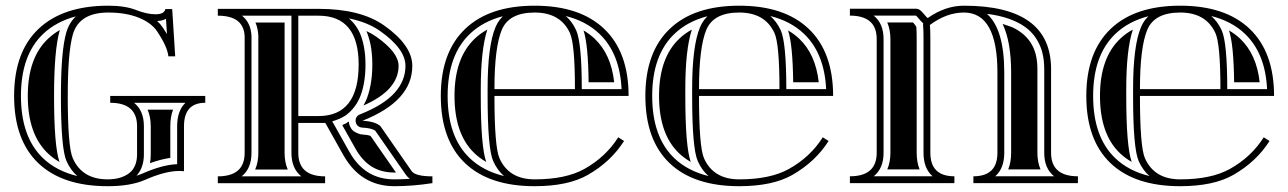

<svg xmlns="http://www.w3.org/2000/svg" viewBox="-20 -640 4502 671"><path d="M356.2 10.7Q198 10.7 113.6 -70.1Q29.3 -150.9 29.3 -304.7Q29.3 -458.5 114.9 -539.3Q200.4 -620.1 358.6 -620.1Q417 -620.1 455.6 -605Q493.4 -590.1 523.7 -590.1Q554.2 -590.1 557.9 -608.4H581.8L592.3 -443.1H568.4Q565.4 -476.3 528.8 -530.8Q508.5 -560.8 464 -578.5Q419.4 -596.2 358.6 -596.2Q256.3 -596.2 234.4 -518.8Q216.8 -456.8 216.8 -304.7Q216.8 -126.5 234.4 -86.9Q267.1 -13.2 356.2 -13.2Q402.3 -13.2 430.7 -34.3Q459 -55.4 459 -101.1V-198.7Q459 -280.8 365.2 -280.8V-304.7H697.3V-280.8Q623 -280.8 623 -198.7V-41.5Q615 -42.5 606 -42.5Q557.6 -42.5 487.1 -11.5Q436.5 10.7 356.2 10.7ZM560.1 -574.2Q556.4 -572 552 -570.6Q543 -567.1 529.3 -566.4Q540.5 -556.2 548.7 -544.1Q556.9 -532 563.5 -521ZM245.1 -582.8Q176.8 -564.7 131.3 -522Q53.2 -448.2 53.2 -304.7Q53.2 -161.1 130.1 -87.4Q177 -42.5 250.2 -24.7Q226.6 -45.4 212.4 -77.1Q192.9 -121.3 192.9 -304.7Q192.9 -460.2 211.4 -525.4Q221.4 -560.3 245.1 -582.8ZM448.5 -280.8Q482.9 -253.2 482.9 -198.7V-101.1Q482.9 -53.7 457 -25.9Q468 -29.3 477.5 -33.4Q548.1 -64.5 599.1 -66.2V-198.7Q599.1 -253.4 628.2 -280.8ZM189.2 -535.2 188.2 -531.7Q168.9 -463.4 168.9 -304.7Q168.9 -127.4 188 -74Q165 -86.9 146.7 -104.7Q77.1 -171.4 77.1 -304.7Q77.1 -438 147.7 -504.4Q166.3 -522 189.2 -535.2ZM495.8 -256.8H584.7Q575.2 -231.4 575.2 -198.7V-88.1Q542.7 -83.7 504.2 -69.8Q506.8 -84.7 506.8 -101.1V-198.7Q506.8 -231.4 495.8 -256.8Z M1412.8 -15.1Q1407.7 -18.6 1404.1 -22.5L1398.9 -28.6L1291.7 -182.9Q1278.8 -192.6 1245.6 -194.1Q1236.8 -194.6 1230.7 -200Q1224.6 -205.3 1223.1 -214.1Q1221.7 -222.9 1225.7 -230Q1229.7 -237.1 1238 -240.2Q1320.1 -272.7 1358.5 -315.1Q1397 -357.4 1397 -409.7Q1397 -469.2 1308.3 -531.7Q1264.4 -562.7 1199 -575.7Q1205.6 -570.3 1211.9 -563.5Q1226.1 -548.3 1235.7 -528.6Q1245.4 -508.8 1251.3 -479.5Q1257.3 -450.2 1257.3 -414.6Q1257.3 -377.9 1251.6 -347.7Q1245.8 -317.4 1236.3 -296.6Q1226.8 -275.9 1213.1 -260Q1199.5 -244.1 1185.3 -234.9Q1171.4 -226.1 1154.3 -220.2Q1149.2 -218.5 1141.1 -216.1L1200.7 -109.9Q1227.8 -61.5 1266.7 -37.4Q1305.7 -13.2 1357.9 -13.2Q1385 -13.2 1412.8 -15.1ZM998.5 -105.7V-585.2H825.7Q856.7 -560.5 858.9 -514.2V-105.7Q858.9 -51 824.5 -23.7H1033Q998.5 -51.3 998.5 -105.7ZM741.2 -609.1H1092.8Q1239.7 -609.1 1322 -551.3Q1420.9 -481.7 1420.9 -409.7Q1420.9 -286.9 1246.8 -218Q1291.3 -215.8 1309.6 -199L1418.5 -42.2Q1431.4 -23.7 1491.2 -23.7V0Q1423.1 10.7 1357.9 10.7Q1241 10.7 1179.9 -98.1L1116.9 -210.4H1022.5V-105.7Q1022.5 -23.7 1116.2 -23.7V0.2H741.2V-23.7Q835 -23.7 835 -105.7V-513.7Q831.5 -585.2 741.2 -585.2ZM1022.5 -585.2V-234.4H1092.8Q1233.4 -234.4 1233.4 -414.6Q1233.4 -585.2 1092.8 -585.2ZM1176 -202.9Q1189 -207.8 1199 -215.3Q1199.5 -206.1 1203.4 -198Q1207.5 -189 1214.8 -182.1Q1233.2 -170.9 1244.4 -170.2Q1267.1 -168.5 1274.9 -165L1363.8 -37.1H1357.9Q1312.5 -37.1 1279.3 -57.6Q1245.6 -78.6 1221.7 -121.6ZM1260.5 -531.5Q1279.1 -522.9 1294.4 -512.2Q1373 -457 1373 -409.7Q1373 -366.7 1340.8 -331.1Q1311 -298.3 1250.2 -271.2Q1254.4 -278.6 1258.1 -286.6Q1268.8 -310.1 1275.1 -343.3Q1281.2 -375.7 1281.2 -414.6Q1281.2 -452.6 1274.9 -484.4Q1269 -511.5 1260.5 -531.5ZM974.6 -105.7Q974.6 -73 985.6 -47.6H871.8Q882.8 -73 882.8 -105.7V-514.9Q881.6 -540.8 872.8 -561.3H974.6Z M1848.6 -13.2Q1957.3 -13.2 2022.7 -49.8Q2096.9 -91.3 2140.6 -160.2L2160.9 -147.2Q2114.7 -74.7 2034.4 -28.8Q1965.3 10.7 1848.6 10.7Q1689.5 10.7 1605 -70.1Q1520.5 -150.9 1520.5 -304.7Q1520.5 -458 1606 -539.3Q1690.7 -620.1 1848.6 -620.1Q2006.3 -620.1 2091.3 -539.3Q2176.8 -458 2176.8 -304.7H1708Q1708 -126.5 1725.6 -86.9Q1758.3 -13.2 1848.6 -13.2ZM1708 -328.6H1989.3Q1989.3 -486.6 1971.7 -524.7Q1938.7 -596.2 1848.6 -596.2Q1759.3 -596.2 1733.9 -536.4Q1708 -475.1 1708 -328.6ZM1684.1 -328.6Q1684.1 -480.2 1711.9 -545.7Q1717.8 -559.6 1726.6 -571Q1731.9 -577.9 1737.3 -583.3Q1668 -565.2 1622.6 -522Q1544.4 -447.8 1544.4 -304.7Q1544.4 -161.1 1621.6 -87.4Q1668.5 -42.5 1741.5 -24.7Q1717.8 -45.2 1703.6 -77.1Q1684.1 -121.3 1684.1 -304.7ZM1957.3 -584Q1979.5 -564.5 1993.4 -534.7Q2013.2 -491.7 2013.2 -328.6H2152.3Q2146.2 -454.1 2074.7 -522Q2028.3 -566.2 1957.3 -584ZM1660.2 -328.6V-304.7Q1660.2 -127.4 1679.2 -74.2Q1656.2 -87.2 1637.9 -104.7Q1568.4 -171.4 1568.4 -304.7Q1568.4 -437.5 1638.9 -504.6Q1658.4 -523.2 1683.1 -536.6Q1660.2 -466.3 1660.2 -328.6ZM2019.3 -533.7Q2040.8 -521.2 2058.3 -504.6Q2115.7 -450.2 2126.5 -352.5H2037.1Q2035.6 -484.6 2019.3 -533.7Z M2563.5 -13.2Q2672.1 -13.2 2737.5 -49.8Q2811.8 -91.3 2855.5 -160.2L2875.7 -147.2Q2829.6 -74.7 2749.3 -28.8Q2680.2 10.7 2563.5 10.7Q2404.3 10.7 2319.8 -70.1Q2235.4 -150.9 2235.4 -304.7Q2235.4 -458 2320.8 -539.3Q2405.5 -620.1 2563.5 -620.1Q2721.2 -620.1 2806.2 -539.3Q2891.6 -458 2891.6 -304.7H2422.9Q2422.9 -126.5 2440.4 -86.9Q2473.1 -13.2 2563.5 -13.2ZM2422.9 -328.6H2704.1Q2704.1 -486.6 2686.5 -524.7Q2653.6 -596.2 2563.5 -596.2Q2474.1 -596.2 2448.7 -536.4Q2422.9 -475.1 2422.9 -328.6ZM2398.9 -328.6Q2398.9 -480.2 2426.8 -545.7Q2432.6 -559.6 2441.4 -571Q2446.8 -577.9 2452.1 -583.3Q2382.8 -565.2 2337.4 -522Q2259.3 -447.8 2259.3 -304.7Q2259.3 -161.1 2336.4 -87.4Q2383.3 -42.5 2456.3 -24.7Q2432.6 -45.2 2418.5 -77.1Q2398.9 -121.3 2398.9 -304.7ZM2672.1 -584Q2694.3 -564.5 2708.3 -534.7Q2728 -491.7 2728 -328.6H2867.2Q2861.1 -454.1 2789.6 -522Q2743.2 -566.2 2672.1 -584ZM2375 -328.6V-304.7Q2375 -127.4 2394 -74.2Q2371.1 -87.2 2352.8 -104.7Q2283.2 -171.4 2283.2 -304.7Q2283.2 -437.5 2353.8 -504.6Q2373.3 -523.2 2397.9 -536.6Q2375 -466.3 2375 -328.6ZM2734.1 -533.7Q2755.6 -521.2 2773.2 -504.6Q2830.6 -450.2 2841.3 -352.5H2752Q2750.5 -484.6 2734.1 -533.7Z M3033.4 -585.4Q3067.9 -557.9 3067.9 -503.4V-106Q3067.9 -51.5 3033.4 -23.9H3239.3Q3207.5 -51.5 3207.5 -106V-503.4Q3207.5 -536.6 3206.1 -550Q3205.6 -554.7 3206.5 -558.8Q3205.1 -559.8 3203.6 -561Q3199.2 -564.9 3188.2 -578.1Q3184.1 -583.3 3181.2 -585.4ZM3663.8 -23.9Q3629.4 -51.5 3629.4 -106V-398.4Q3629.4 -429.7 3622.8 -455.9Q3616.2 -482.2 3601.4 -505.1Q3586.7 -528.1 3563.6 -545Q3540.5 -562 3506.7 -574.1Q3472.9 -586.2 3429.2 -591.6Q3489.7 -537.8 3489.7 -386.7V-106Q3489.7 -51.5 3458 -23.9ZM3043.9 -106V-503.4Q3043.9 -585.4 2950.2 -585.4V-609.4H3183.3Q3193.8 -609.4 3206.9 -593.3Q3220 -577.1 3222.4 -577.1Q3283.9 -620.1 3348.6 -620.1Q3653.3 -620.1 3653.3 -398.4V-106Q3653.3 -23.9 3747.1 -23.9V0H3381.8V-23.9Q3465.8 -23.9 3465.8 -106V-386.7Q3465.8 -596.2 3348.6 -596.2Q3288.3 -596.2 3229.7 -552.7Q3231.4 -538.1 3231.4 -503.4V-106Q3231.4 -23.9 3315.4 -23.9V0H2950.2V-23.9Q3043.9 -23.9 3043.9 -106ZM3080.8 -561.5H3171.1Q3180.7 -549.8 3182.4 -545.7Q3183.6 -533.2 3183.6 -503.4V-106Q3183.6 -73.2 3193.8 -47.9H3080.8Q3091.8 -73.2 3091.8 -106V-503.4Q3091.8 -536.1 3080.8 -561.5ZM3616.5 -47.9H3503.4Q3513.7 -73.2 3513.7 -106V-386.7Q3513.7 -493.9 3483.9 -556.4Q3491.5 -554.2 3510.4 -547.5Q3529.3 -540.8 3549.1 -526Q3568.8 -511.2 3581.4 -491.8Q3594 -472.4 3599.7 -449.6Q3605.5 -426.8 3605.5 -398.4V-106Q3605.5 -73.2 3616.5 -47.9Z M4104.5 -13.2Q4213.1 -13.2 4278.6 -49.8Q4352.8 -91.3 4396.5 -160.2L4416.7 -147.2Q4370.6 -74.7 4290.3 -28.8Q4221.2 10.7 4104.5 10.7Q3945.3 10.7 3860.8 -70.1Q3776.4 -150.9 3776.4 -304.7Q3776.4 -458 3861.8 -539.3Q3946.5 -620.1 4104.5 -620.1Q4262.2 -620.1 4347.2 -539.3Q4432.6 -458 4432.6 -304.7H3963.9Q3963.9 -126.5 3981.4 -86.9Q4014.2 -13.2 4104.5 -13.2ZM3963.9 -328.6H4245.1Q4245.1 -486.6 4227.5 -524.7Q4194.6 -596.2 4104.5 -596.2Q4015.1 -596.2 3989.7 -536.4Q3963.9 -475.1 3963.9 -328.6ZM3939.9 -328.6Q3939.9 -480.2 3967.8 -545.7Q3973.6 -559.6 3982.4 -571Q3987.8 -577.9 3993.2 -583.3Q3923.8 -565.2 3878.4 -522Q3800.3 -447.8 3800.3 -304.7Q3800.3 -161.1 3877.4 -87.4Q3924.3 -42.5 3997.3 -24.7Q3973.6 -45.2 3959.5 -77.1Q3939.9 -121.3 3939.9 -304.7ZM4213.1 -584Q4235.4 -564.5 4249.3 -534.7Q4269 -491.7 4269 -328.6H4408.2Q4402.1 -454.1 4330.6 -522Q4284.2 -566.2 4213.1 -584ZM3916 -328.6V-304.7Q3916 -127.4 3935.1 -74.2Q3912.1 -87.2 3893.8 -104.7Q3824.2 -171.4 3824.2 -304.7Q3824.2 -437.5 3894.8 -504.6Q3914.3 -523.2 3939 -536.6Q3916 -466.3 3916 -328.6ZM4275.1 -533.7Q4296.6 -521.2 4314.2 -504.6Q4371.6 -450.2 4382.3 -352.5H4293Q4291.5 -484.6 4275.1 -533.7Z"/></svg>

Font: itsadzokeS01
Style: Regular
Weight: 600
Width: 6
Version: Version 0.46